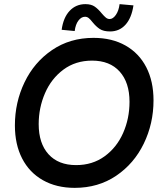

<svg xmlns="http://www.w3.org/2000/svg" viewBox="-20 -894 788 928"><path d="M52 -288Q52 -399 98.5 -496Q145 -593 231.5 -652Q318 -711 432 -711Q521 -711 586.5 -674Q652 -637 687 -569Q722 -501 722 -409Q722 -297 675 -200Q628 -103 541.5 -44.5Q455 14 341 14Q253 14 187.5 -23Q122 -60 87 -128Q52 -196 52 -288ZM606 -402Q606 -495 558.5 -548Q511 -601 425 -601Q345 -601 286.5 -557.5Q228 -514 197.5 -443.5Q167 -373 167 -294Q167 -201 214.5 -148.5Q262 -96 348 -96Q427 -96 485.5 -138.5Q544 -181 575 -251Q606 -321 606 -402ZM427 -787Q417 -800 409 -806.5Q401 -813 391 -813Q373 -813 359 -794.5Q345 -776 341 -744L278 -750Q286 -809 316.5 -841.5Q347 -874 393 -874Q421 -874 438 -862Q455 -850 472 -829Q483 -816 491.5 -809Q500 -802 510 -802Q526 -802 540 -822Q554 -842 558 -874L625 -868Q616 -807 586.5 -774.5Q557 -742 512 -742Q480 -742 462 -754Q444 -766 427 -787Z"/></svg>

Font: Hanken Grotesk SemiBold
Style: Italic
Weight: 600
Italic angle: -8°
Designer: Alfredo Marco Pradil
Foundry: Hanken Design Co.
Version: Version 3.014